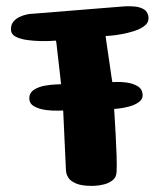

<svg xmlns="http://www.w3.org/2000/svg" viewBox="-20 -609 519 629"><path d="M281 0Q247 0 229 -8Q211 -16 204.5 -26Q198 -36 197 -44Q196 -52 196 -52L187 -247Q187 -247 170 -246.5Q153 -246 131.5 -248.5Q110 -251 93 -260Q76 -269 76 -287Q76 -305 91.5 -315Q107 -325 128 -328.5Q149 -332 164.5 -332.5Q180 -333 180 -333Q180 -333 178.5 -347.5Q177 -362 174.5 -383.5Q172 -405 169.5 -426.5Q167 -448 165.5 -462Q164 -476 163 -476Q162 -476 147.5 -475Q133 -474 111.5 -474.5Q90 -475 68.5 -478Q47 -481 32 -488.5Q17 -496 16 -510Q15 -527 23.5 -537.5Q32 -548 44 -553.5Q56 -559 65.5 -561Q75 -563 75 -563L385 -588Q385 -588 396 -588.5Q407 -589 422.5 -587.5Q438 -586 450.5 -579Q463 -572 466 -556Q469 -538 456 -526.5Q443 -515 421.5 -508Q400 -501 378 -497Q356 -493 341 -492Q326 -491 326 -491Q326 -491 328 -475.5Q330 -460 333.5 -438Q337 -416 340 -393.5Q343 -371 345.5 -355.5Q348 -340 348 -340Q348 -340 362.5 -340.5Q377 -341 395.5 -338.5Q414 -336 429.5 -327.5Q445 -319 447 -302Q449 -285 435.5 -275Q422 -265 403 -260Q384 -255 369 -253.5Q354 -252 354 -252Q354 -252 355.5 -227Q357 -202 359 -166.5Q361 -131 362 -97.5Q363 -64 362 -46Q361 -28 349 -18.5Q337 -9 321 -5Q305 -1 293 -0.5Q281 0 281 0Z"/></svg>

Font: Nerko One
Style: Regular
Weight: 400
Designer: Nermin Kahrimanovic
Foundry: Nermin Kahrimanovic
Version: Version 1.101